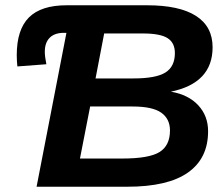

<svg xmlns="http://www.w3.org/2000/svg" viewBox="-20 -708 836 728"><path d="M769 -210.4Q769 -107.4 692.6 -53.7Q616.2 0 462.9 0H118.7L231.9 -583.5H222.2Q187 -583.5 168.5 -564.9Q149.9 -546.4 149.9 -511.7Q149.9 -502.4 151.4 -490.7Q152.8 -479 155.8 -464.4L45.9 -456.1Q44.9 -465.3 44.2 -475.8Q43.5 -486.3 43.5 -498.5Q43.5 -595.7 89.6 -641.8Q135.7 -688 232.4 -688H537.6Q660.2 -688 723.1 -647.7Q786.1 -607.4 786.1 -528.8Q786.1 -393.1 627.9 -360.4Q694.3 -349.1 731.7 -308.8Q769 -268.6 769 -210.4ZM342.3 -410.6H485.8Q571.3 -410.6 607.2 -433.1Q643.1 -455.6 643.1 -506.8Q643.1 -545.9 615.2 -563.5Q587.4 -581.1 522 -581.1H375ZM283.2 -106.9H443.4Q545.4 -106.9 585 -131.6Q624.5 -156.2 624.5 -213.4Q624.5 -257.3 591.3 -280.8Q558.1 -304.2 482.9 -304.2H321.8Z"/></svg>

Font: Arimo
Style: Italic
Weight: 400
Italic angle: -12°
Designer: Steve Matteson
Foundry: Monotype Imaging Inc.
Version: Version 1.33